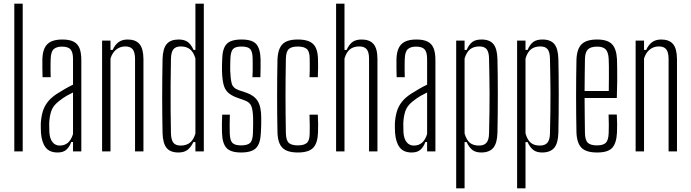

<svg xmlns="http://www.w3.org/2000/svg" viewBox="-20 -820 3742 1040"><path d="M57.5 0V-800H103V0Z M292 6Q248 6 227 -21.5Q206 -49 202 -99.5Q201.5 -113 201 -126Q200.5 -139 201 -152Q203 -185.5 211 -213.8Q219 -242 237.2 -266.2Q255.5 -290.5 288.5 -312Q308.5 -325 330.8 -337.8Q353 -350.5 375.5 -361.5V-501.5Q375.5 -537 362.2 -552.2Q349 -567.5 315.5 -567.5Q286.5 -567.5 271.2 -554Q256 -540.5 254.5 -502Q254 -489.5 253.8 -472.2Q253.5 -455 253.8 -436.5Q254 -418 254.5 -402H210.5Q210 -425 209.5 -451.5Q209 -478 209.5 -499Q210.5 -537 222 -560.5Q233.5 -584 257 -595Q280.5 -606 317.5 -606Q356 -606 378.5 -594.5Q401 -583 410.8 -558.5Q420.5 -534 420.5 -494.5V0H375.5V-51H366Q357 -25 340 -9.5Q323 6 292 6ZM303.5 -31.5Q330.5 -31.5 348.2 -47.2Q366 -63 375.5 -94V-319Q358.5 -311 340 -300.5Q321.5 -290 296.5 -270Q267 -246.5 257.5 -217.8Q248 -189 246.5 -152Q246.5 -143.5 246.8 -129.8Q247 -116 247.5 -102Q250 -68 264.8 -49.8Q279.5 -31.5 303.5 -31.5Z M533 0V-600H578.5V-549.5H590Q602.5 -577 622 -591.5Q641.5 -606 671.5 -606Q714.5 -606 735.5 -581.5Q756.5 -557 757 -500V0H711.5V-502Q711 -538 698.5 -553.2Q686 -568.5 658.5 -568.5Q631 -568.5 609.8 -551.8Q588.5 -535 578.5 -503V0Z M946.5 6Q902.5 6 882.2 -19Q862 -44 860.5 -100.5Q859.5 -148 859 -196.5Q858.5 -245 858.5 -294.5Q858.5 -344 859 -395.2Q859.5 -446.5 860.5 -500Q862 -557 883 -581.5Q904 -606 947.5 -606Q979 -606 997.2 -592.5Q1015.5 -579 1028.5 -549.5H1038.5V-800H1084V0H1038.5V-50.5H1027.5Q1014.5 -23 996.2 -8.5Q978 6 946.5 6ZM958.5 -31.5Q989 -31.5 1008.8 -47Q1028.5 -62.5 1038.5 -97V-503Q1028.5 -538 1009 -553.2Q989.5 -568.5 959 -568.5Q932 -568.5 919.5 -553.2Q907 -538 906 -502Q904.5 -427.5 904.2 -359.2Q904 -291 904.2 -226.8Q904.5 -162.5 906 -98Q907 -62.5 919 -47Q931 -31.5 958.5 -31.5Z M1285.5 6Q1229 6 1206.5 -19Q1184 -44 1182.5 -101.5Q1182 -122.5 1182 -147.5Q1182 -172.5 1183.5 -199H1225Q1224 -169 1224 -144.2Q1224 -119.5 1224.5 -98.5Q1225.5 -59.5 1238.8 -46Q1252 -32.5 1285.5 -32.5Q1320.5 -32.5 1334.8 -46Q1349 -59.5 1350 -98.5Q1350.5 -113.5 1350.8 -127Q1351 -140.5 1351.2 -153.8Q1351.5 -167 1351 -180Q1350 -223 1341.5 -244.8Q1333 -266.5 1305 -276.5L1264 -291Q1232.5 -302.5 1215 -319Q1197.5 -335.5 1190.8 -362.8Q1184 -390 1182.5 -434Q1182 -451.5 1182.5 -466Q1183 -480.5 1183.5 -497.5Q1184.5 -556 1207 -581Q1229.5 -606 1288.5 -606Q1346 -606 1368 -581.2Q1390 -556.5 1391.5 -498.5Q1391.5 -478.5 1391.5 -453.8Q1391.5 -429 1390.5 -402H1347.5Q1348.5 -421 1348.8 -438.8Q1349 -456.5 1348.8 -472.8Q1348.5 -489 1348.5 -502Q1348 -540.5 1335.2 -554.2Q1322.5 -568 1288.5 -568Q1254.5 -568 1242 -554.2Q1229.5 -540.5 1228 -502Q1227.5 -483 1227 -468.8Q1226.5 -454.5 1227 -436.5Q1228.5 -394.5 1234.8 -369Q1241 -343.5 1272 -332L1312.5 -318.5Q1355 -304.5 1375 -274Q1395 -243.5 1395 -181.5Q1395 -163 1394.8 -141.2Q1394.5 -119.5 1393 -100.5Q1391 -44 1367.8 -19Q1344.5 6 1285.5 6Z M1656.5 -402Q1657.5 -421 1657.8 -438.8Q1658 -456.5 1657.8 -472.8Q1657.5 -489 1657.5 -502Q1657.5 -540.5 1642.2 -554.2Q1627 -568 1593 -568Q1559 -568 1544.2 -554.2Q1529.5 -540.5 1528.5 -502Q1527.5 -444 1527 -395.2Q1526.5 -346.5 1526.5 -300.2Q1526.5 -254 1527 -205.2Q1527.5 -156.5 1528.5 -98.5Q1529.5 -59.5 1544.5 -46Q1559.5 -32.5 1593.5 -32.5Q1627 -32.5 1642.2 -46Q1657.5 -59.5 1657.5 -98.5Q1657.5 -119.5 1657.8 -144.2Q1658 -169 1656.5 -199H1701.5Q1703 -172.5 1703.2 -147.5Q1703.5 -122.5 1702.5 -101.5Q1700.5 -44 1676 -19Q1651.5 6 1593.5 6Q1535.5 6 1510.2 -19Q1485 -44 1483 -101.5Q1482 -148 1481.5 -198Q1481 -248 1481 -299.2Q1481 -350.5 1481.5 -400.5Q1482 -450.5 1483 -497.5Q1485.5 -556 1510.5 -581Q1535.5 -606 1593 -606Q1651.5 -606 1676.5 -581.2Q1701.5 -556.5 1702.5 -498.5Q1703 -478.5 1703 -453.8Q1703 -429 1701.5 -402Z M1800.5 0V-800H1846V-549.5H1857.5Q1871 -579 1889.2 -592.5Q1907.5 -606 1939 -606Q1982 -606 2003.2 -581.5Q2024.5 -557 2024.5 -500V0H1979V-502Q1979 -538 1966.2 -553.2Q1953.5 -568.5 1926 -568.5Q1895.5 -568.5 1876 -553.2Q1856.5 -538 1846 -503V0Z M2210 6Q2166 6 2145 -21.5Q2124 -49 2120 -99.5Q2119.5 -113 2119 -126Q2118.5 -139 2119 -152Q2121 -185.5 2129 -213.8Q2137 -242 2155.2 -266.2Q2173.5 -290.5 2206.5 -312Q2226.5 -325 2248.8 -337.8Q2271 -350.5 2293.5 -361.5V-501.5Q2293.5 -537 2280.2 -552.2Q2267 -567.5 2233.5 -567.5Q2204.5 -567.5 2189.2 -554Q2174 -540.5 2172.5 -502Q2172 -489.5 2171.8 -472.2Q2171.5 -455 2171.8 -436.5Q2172 -418 2172.5 -402H2128.5Q2128 -425 2127.5 -451.5Q2127 -478 2127.5 -499Q2128.5 -537 2140 -560.5Q2151.5 -584 2175 -595Q2198.5 -606 2235.5 -606Q2274 -606 2296.5 -594.5Q2319 -583 2328.8 -558.5Q2338.5 -534 2338.5 -494.5V0H2293.5V-51H2284Q2275 -25 2258 -9.5Q2241 6 2210 6ZM2221.5 -31.5Q2248.5 -31.5 2266.2 -47.2Q2284 -63 2293.5 -94V-319Q2276.5 -311 2258 -300.5Q2239.5 -290 2214.5 -270Q2185 -246.5 2175.5 -217.8Q2166 -189 2164.5 -152Q2164.5 -143.5 2164.8 -129.8Q2165 -116 2165.5 -102Q2168 -68 2182.8 -49.8Q2197.5 -31.5 2221.5 -31.5Z M2451 200V-600H2496.5V-549.5H2507.5Q2520.5 -579 2538.2 -592.5Q2556 -606 2588.5 -606Q2632 -606 2652.5 -581.5Q2673 -557 2674.5 -500Q2675.5 -463 2676 -413.2Q2676.5 -363.5 2676.5 -308.2Q2676.5 -253 2676 -199.2Q2675.5 -145.5 2674.5 -100.5Q2673 -44 2651.8 -19Q2630.5 6 2586.5 6Q2557.5 6 2539.5 -7.2Q2521.5 -20.5 2507.5 -50.5H2496.5V200ZM2574.5 -31.5Q2602 -31.5 2615.2 -47Q2628.5 -62.5 2629 -98Q2630.5 -159 2631.2 -212.2Q2632 -265.5 2631.8 -313.8Q2631.5 -362 2630.8 -408.5Q2630 -455 2629 -502Q2628.5 -538 2616.2 -553.2Q2604 -568.5 2576.5 -568.5Q2546 -568.5 2526.5 -553.2Q2507 -538 2496.5 -503V-97Q2507 -61.5 2525.2 -46.5Q2543.5 -31.5 2574.5 -31.5Z M2781 200V-600H2826.5V-549.5H2837.5Q2850.5 -579 2868.2 -592.5Q2886 -606 2918.5 -606Q2962 -606 2982.5 -581.5Q3003 -557 3004.5 -500Q3005.5 -463 3006 -413.2Q3006.5 -363.5 3006.5 -308.2Q3006.5 -253 3006 -199.2Q3005.5 -145.5 3004.5 -100.5Q3003 -44 2981.8 -19Q2960.5 6 2916.5 6Q2887.5 6 2869.5 -7.2Q2851.5 -20.5 2837.5 -50.5H2826.5V200ZM2904.5 -31.5Q2932 -31.5 2945.2 -47Q2958.5 -62.5 2959 -98Q2960.5 -159 2961.2 -212.2Q2962 -265.5 2961.8 -313.8Q2961.5 -362 2960.8 -408.5Q2960 -455 2959 -502Q2958.5 -538 2946.2 -553.2Q2934 -568.5 2906.5 -568.5Q2876 -568.5 2856.5 -553.2Q2837 -538 2826.5 -503V-97Q2837 -61.5 2855.2 -46.5Q2873.5 -31.5 2904.5 -31.5Z M3214.5 6Q3155.5 6 3130.2 -19Q3105 -44 3102.5 -101.5Q3101.5 -148 3101 -197.8Q3100.5 -247.5 3100.5 -299Q3100.5 -350.5 3101 -400.5Q3101.5 -450.5 3102.5 -497.5Q3105 -556 3131 -581Q3157 -606 3214.5 -606Q3270 -606 3294.5 -581.2Q3319 -556.5 3322 -499Q3322.5 -482.5 3323 -452Q3323.5 -421.5 3323.2 -380Q3323 -338.5 3321 -289H3146.5Q3146.5 -245.5 3147.2 -199.2Q3148 -153 3148.5 -98.5Q3149.5 -60 3164.5 -46.2Q3179.5 -32.5 3213.5 -32.5Q3247 -32.5 3261.2 -46.2Q3275.5 -60 3277 -98.5Q3278 -118.5 3277.8 -143.8Q3277.5 -169 3276.5 -199.5H3321Q3322.5 -172.5 3322.8 -147.5Q3323 -122.5 3322 -101.5Q3319 -44 3296 -19Q3273 6 3214.5 6ZM3146.5 -327H3277.5Q3278 -363 3278.2 -397.5Q3278.5 -432 3278.2 -459.5Q3278 -487 3277 -502Q3275 -537.5 3260.8 -552.5Q3246.5 -567.5 3214.5 -567.5Q3180 -567.5 3164.8 -552.5Q3149.5 -537.5 3148.5 -502Q3148 -452.5 3147.2 -410Q3146.5 -367.5 3146.5 -327Z M3423 0V-600H3468.5V-549.5H3480Q3492.5 -577 3512 -591.5Q3531.5 -606 3561.5 -606Q3604.5 -606 3625.5 -581.5Q3646.5 -557 3647 -500V0H3601.5V-502Q3601 -538 3588.5 -553.2Q3576 -568.5 3548.5 -568.5Q3521 -568.5 3499.8 -551.8Q3478.5 -535 3468.5 -503V0Z"/></svg>

Font: Big Shoulders Display Thin Light
Style: Regular
Weight: 300
Version: Version 2.002